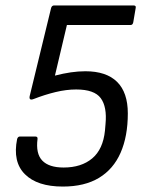

<svg xmlns="http://www.w3.org/2000/svg" viewBox="-20 -675 531 706"><path d="M211 11Q117 11 71.5 -34.5Q26 -80 43 -164Q46 -173 53 -173H110Q119 -173 118 -164Q111 -110 135.5 -84.5Q160 -59 214 -59Q279 -59 319 -92.5Q359 -126 366 -195L368 -219Q374 -282 350.5 -314Q327 -346 260 -346Q224 -346 184.5 -336.5Q145 -327 104 -311Q86 -304 89 -321L168 -646Q171 -655 179 -655H471Q481 -655 479 -646L470 -593Q468 -583 460 -583H226L182 -397Q213 -405 240.5 -409Q268 -413 294 -413Q371 -413 410.5 -374Q450 -335 450 -258Q450 -174 423.5 -113.5Q397 -53 344 -21Q291 11 211 11Z"/></svg>

Font: Sofia Sans Semi Condensed
Style: Italic
Weight: 400
Italic angle: -9°
Designer: Botio Nikoltchev, Ani Petrova
Foundry: lettersoup
Version: Version 4.101